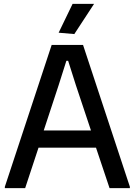

<svg xmlns="http://www.w3.org/2000/svg" viewBox="-20 -972 696 992"><path d="M5 -7 247 -740H409L651 -7V0H546L476 -209H179L110 0H5ZM450 -298 372 -532 332 -658H323L283 -532L206 -298ZM283 -803 355 -952H466L364 -796Z"/></svg>

Font: Encode Sans Narrow
Style: Medium
Weight: 500
Designer: Pablo Impallari, Andres Torresi
Foundry: Pablo Impallari, Andres Torresi
Version: Version 1.000; ttfautohint (v1.00) -l 8 -r 50 -G 200 -x 14 -